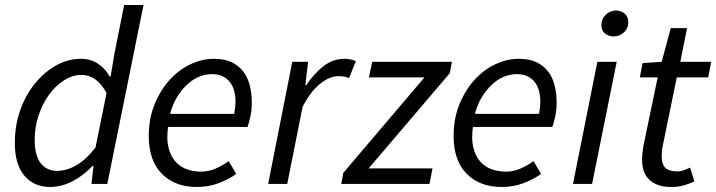

<svg xmlns="http://www.w3.org/2000/svg" viewBox="-20 -732 2850 764"><path d="M420 -427 436 -522 474 -712H551L407 0H344L352 -72H348Q313 -34 269 -11Q225 12 179 12Q115 12 77 -33Q39 -78 39 -164Q39 -234 61 -295Q83 -356 120 -401Q157 -446 204 -472Q251 -498 302 -498Q341 -498 370 -478.5Q399 -459 417 -427ZM207 -52Q245 -52 284 -74.5Q323 -97 360 -145L404 -362Q383 -400 358 -417Q333 -434 305 -434Q269 -434 235 -412.5Q201 -391 175 -355Q149 -319 133.5 -272.5Q118 -226 118 -176Q118 -113 142 -82.5Q166 -52 207 -52Z M572 -191Q572 -260 595 -316.5Q618 -373 654.5 -413.5Q691 -454 737.5 -476Q784 -498 832 -498Q873 -498 901.5 -484.5Q930 -471 948 -447.5Q966 -424 974 -391.5Q982 -359 982 -322Q982 -293 976 -267Q970 -241 965 -227H649Q642 -180 650 -146.5Q658 -113 676.5 -91Q695 -69 722 -59Q749 -49 781 -49Q810 -49 838.5 -61.5Q867 -74 890 -91L920 -40Q891 -19 851 -3.5Q811 12 763 12Q676 12 624 -40.5Q572 -93 572 -191ZM657 -279H912Q914 -291 915.5 -303Q917 -315 917 -329Q917 -350 912 -369.5Q907 -389 896 -404Q885 -419 867 -428Q849 -437 823 -437Q796 -437 770.5 -426Q745 -415 723 -394Q701 -373 683.5 -344Q666 -315 657 -279Z M1047 0 1143 -486H1206L1195 -393H1199Q1228 -438 1266.5 -468Q1305 -498 1350 -498Q1375 -498 1396 -489L1369 -421Q1353 -429 1327 -429Q1291 -429 1253 -398Q1215 -367 1184 -307L1123 0Z M1338 0 1346 -44 1669 -424H1448L1461 -486H1778L1770 -441L1447 -62H1701L1689 0Z M1785 -191Q1785 -260 1808 -316.5Q1831 -373 1867.5 -413.5Q1904 -454 1950.5 -476Q1997 -498 2045 -498Q2086 -498 2114.5 -484.5Q2143 -471 2161 -447.5Q2179 -424 2187 -391.5Q2195 -359 2195 -322Q2195 -293 2189 -267Q2183 -241 2178 -227H1862Q1855 -180 1863 -146.5Q1871 -113 1889.5 -91Q1908 -69 1935 -59Q1962 -49 1994 -49Q2023 -49 2051.5 -61.5Q2080 -74 2103 -91L2133 -40Q2104 -19 2064 -3.5Q2024 12 1976 12Q1889 12 1837 -40.5Q1785 -93 1785 -191ZM1870 -279H2125Q2127 -291 2128.5 -303Q2130 -315 2130 -329Q2130 -350 2125 -369.5Q2120 -389 2109 -404Q2098 -419 2080 -428Q2062 -437 2036 -437Q2009 -437 1983.5 -426Q1958 -415 1936 -394Q1914 -373 1896.5 -344Q1879 -315 1870 -279Z M2260 0 2357 -486H2434L2336 0ZM2422 -587Q2402 -587 2387.5 -598.5Q2373 -610 2373 -632Q2373 -657 2390.5 -673.5Q2408 -690 2431 -690Q2451 -690 2465.5 -678Q2480 -666 2480 -644Q2480 -619 2462.5 -603Q2445 -587 2422 -587Z M2651 12Q2619 12 2597 3.5Q2575 -5 2561 -19.5Q2547 -34 2541 -53.5Q2535 -73 2535 -96Q2535 -111 2536.5 -123.5Q2538 -136 2540 -150L2597 -424H2526L2537 -481L2613 -486L2649 -620H2714L2687 -486H2810L2798 -424H2673L2616 -146Q2613 -128 2613 -110Q2613 -80 2626.5 -65Q2640 -50 2675 -50Q2689 -50 2702 -55Q2715 -60 2726 -65L2743 -10Q2726 -2 2703 5Q2680 12 2651 12Z"/></svg>

Font: TypoPRO Source Sans Pro
Style: Italic
Weight: 400
Italic angle: -11°
Designer: Paul D. Hunt
Foundry: Adobe Systems Incorporated
Version: Version 1.075;PS 2.000;hotconv 1.0.86;makeotf.lib2.5.63406